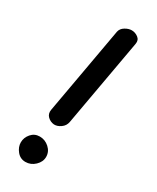

<svg xmlns="http://www.w3.org/2000/svg" viewBox="-201 -830 734 899"><g transform="rotate(30 166.0 -380.5)"><path d="M276 -726 192 -255Q188 -233 169.5 -220Q151 -207 133 -208Q113 -210 98.5 -224Q84 -238 88 -261L172 -732Q176 -750 194 -761Q212 -772 229 -772Q248 -772 264 -760Q280 -748 276 -726ZM105 11Q77 11 59 -11Q41 -33 41 -58Q41 -84 59 -105Q77 -126 105 -126Q134 -126 156 -106Q178 -86 178 -58Q178 -31 156 -10Q134 11 105 11Z"/></g></svg>

Font: Edu QLD Beginner SemiBold
Style: Regular
Weight: 600
Designer: Tina and Corey Anderson
Foundry: Google for Education
Version: Version 1.003